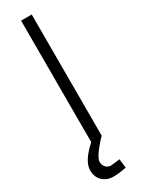

<svg xmlns="http://www.w3.org/2000/svg" viewBox="-237 -724 712 954"><g transform="rotate(-30 119.5 -246.5)"><path d="M168 144 174 195Q133 204 101 204Q63 204 38.5 181Q14 158 14 119Q14 67 89 0V-697H150V0H149Q138 8 107 47Q76 86 76 106Q76 125 87.5 137.5Q99 150 117 150Z"/></g></svg>

Font: TitilliumText22L Lt
Style: Thin
Weight: 300
Designer: Campivisivi
Foundry: Campivisivi
Version: 1.000